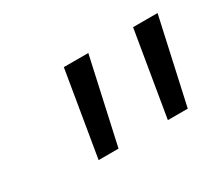

<svg xmlns="http://www.w3.org/2000/svg" viewBox="-69 -890 758 652"><g transform="rotate(-30 310.0 -564.0)"><path d="M241 -397.5 314.5 -730H218.5L163 -397.5ZM434.5 -397.5H512.5L586 -730H490Z"/></g></svg>

Font: Monaspace Argon
Style: Italic
Weight: 400
Italic angle: -11°
Designer: Riley Cran & the Lettermatic Team
Foundry: Lettermatic
Version: Version 1.101 (Monaspace Argon)